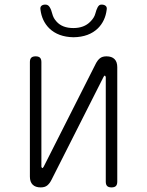

<svg xmlns="http://www.w3.org/2000/svg" viewBox="-20 -805 640 835"><path d="M110 -37V-535Q110 -548 116 -554Q122 -560 135 -560Q148 -560 154 -554Q160 -548 160 -535V-80Q162 -74 164 -74Q166 -74 167 -76L170 -80L396 -527Q404 -543 414.5 -551.5Q425 -560 443 -560Q466 -560 478 -548Q490 -536 490 -513V-15Q490 -2 484 4Q478 10 465 10Q452 10 446 4Q440 -2 440 -15V-470Q438 -476 436 -476Q434 -476 433 -475L430 -470L204 -23Q196 -7 185.5 1.5Q175 10 157 10Q134 10 122 -2Q110 -14 110 -37ZM156 -763Q154 -774 160 -779.5Q166 -785 177 -785Q184 -785 188.5 -782Q193 -779 196 -774Q203 -763 207.5 -744.5Q212 -726 226 -711Q251 -683 299 -683Q346 -683 373 -711Q390 -728 394.5 -745.5Q399 -763 405 -774Q408 -779 411.5 -782Q415 -785 422 -785Q433 -785 439.5 -779.5Q446 -774 444 -763Q438 -714 406 -682Q367 -644 300 -643Q233 -644 194 -682Q162 -714 156 -763Z"/></svg>

Font: Maple Mono Thin
Style: Regular
Weight: 250
Monospace: yes
Designer: subframe7536
Version: Version 7.000